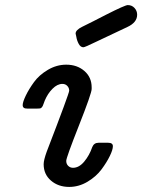

<svg xmlns="http://www.w3.org/2000/svg" viewBox="-20 -734 563 760"><path d="M69.8 -317.9Q69.8 -330.1 82 -355.5Q94.2 -380.9 114.5 -408.9Q134.8 -437 169.4 -457.5Q204.1 -478 242.2 -478Q285.2 -478 314 -453.1Q342.8 -428.2 342.8 -388.2V-381.8Q342.8 -364.7 292.5 -237.3Q242.2 -109.9 242.2 -97.2Q242.2 -85 250 -77.4Q257.8 -69.8 269 -69.8Q293 -69.8 313.5 -94.5Q334 -119.1 345.2 -151.9Q352.1 -168.9 370.1 -168.9H408.2Q427.2 -168.9 426.8 -154.8Q426.8 -141.6 414.8 -116.7Q402.8 -91.8 381.8 -63.5Q360.8 -35.2 326.4 -14.6Q292 5.9 253.9 5.9Q210.9 5.9 181.9 -19Q152.8 -43.9 152.8 -84Q152.8 -100.1 165 -133.8Q253.9 -364.7 253.9 -375Q253.9 -386.2 246.3 -394Q238.8 -401.9 227.1 -401.9Q207 -401.9 188 -382.8Q168.9 -363.8 157.2 -335.9Q155.3 -331.1 152.6 -323.5Q149.9 -315.9 148.9 -314Q147.9 -312 145 -308.6Q142.1 -305.2 137.9 -304.7Q133.8 -304.2 127 -304.2H87.9Q69.8 -303.7 69.8 -317.9ZM279.3 -601.1Q279.3 -615.2 305.2 -627.9Q346.2 -647.9 399.9 -675.8Q475.1 -713.9 485.8 -713.9Q502 -713.9 512.5 -702.4Q522.9 -690.9 522.9 -675.8Q522.9 -645 483.9 -627Q423.8 -599.1 360.8 -568.8Q315.9 -546.9 310.1 -546.9Q298.8 -546.9 291.5 -560.5Q284.2 -574.2 282.2 -587.9Z"/></svg>

Font: CMU Concrete
Style: BoldItalic
Weight: 700
Italic angle: -14.04°
Version: Version 0.7.0